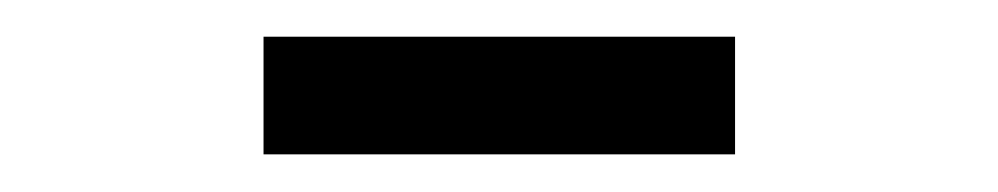

<svg xmlns="http://www.w3.org/2000/svg" viewBox="-20 -922 530 102"><path d="M120 -840V-902.5H370.5V-840Z"/></svg>

Font: Vela Sans
Style: Regular
Weight: 400
Designer: Principal design: Mikhail Sharanda - project Manrope.
Design modification: Ravid Balaliev
Foundry: Mikhail Sharanda
Version: Version 1.001